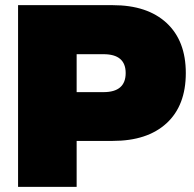

<svg xmlns="http://www.w3.org/2000/svg" viewBox="-20 -724 753 744"><path d="M417 -704Q551 -704 625.5 -635Q700 -566 700 -441Q700 -315 625.5 -246.5Q551 -178 417 -178H277V0H50V-704ZM381 -367Q467 -367 467 -441Q467 -514 381 -514H277V-367Z"/></svg>

Font: Prodigy Sans Black
Style: Regular
Weight: 900
Designer: Wei Huang
Foundry: Wei Huang
Version: Version 1.003; ttfautohint (v1.8.3)